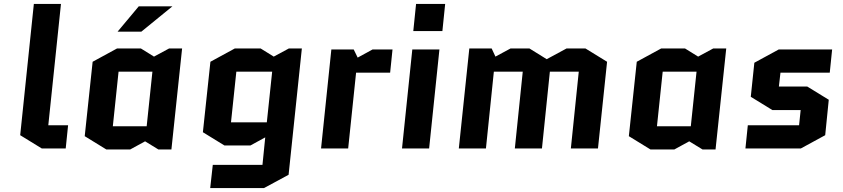

<svg xmlns="http://www.w3.org/2000/svg" viewBox="-20 -750 4257 970"><path d="M191 0 82 -67 151 -730H288L224 -117H324L312 0Z M721 -112 750 -388H579L550 -112ZM900 -505 846 5H780L713 -36L638 5H517L408 -62L448 -438L571 -505H692L758 -464L834 -505ZM574 -590 681 -718H851L694 -590Z M1438 133 1314 200H1042L1055 83H1306L1320 -56L1245 -15H1114L1005 -82L1043 -438L1166 -505H1297L1363 -464L1439 -505H1505ZM1328 -132 1355 -388H1174L1147 -132Z M1951 -383H1779L1739 0H1602L1654 -500H1767L1787 -459L1862 -500H1963Z M2200 -500 2148 0H2011L2063 -500ZM2068 -593 2082 -730H2229L2215 -593Z M3047 -438 3001 0H2864L2904 -388H2758L2718 0H2581L2621 -388H2475L2435 0H2298L2351 -505H2464L2483 -464L2559 -505H2655L2742 -451L2842 -505H2938Z M3470 -112 3499 -388H3328L3299 -112ZM3649 -505 3595 5H3529L3462 -36L3387 5H3266L3157 -62L3197 -438L3320 -505H3441L3507 -464L3583 -505Z M4167 -246 4149 -67 4026 0H3746L3758 -117H4017L4025 -194H3882L3773 -261L3791 -433L3914 -500H4184L4172 -383H3923L3915 -313H4058Z"/></svg>

Font: Quantico
Style: Bold Italic
Weight: 700
Italic angle: -12°
Designer: Matt Desmond
Foundry: MADtype
Version: Version 2.002